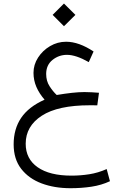

<svg xmlns="http://www.w3.org/2000/svg" viewBox="-20 -708 678 1058"><path d="M270 -626 332.5 -688.5 395.5 -626 332.5 -563.5ZM469.2 -365.7Q398.4 -405.8 349.1 -405.8Q304.2 -405.8 269.3 -377.7Q234.4 -349.6 234.4 -300.3Q234.4 -261.7 253.2 -232.7Q272 -203.6 292.5 -184.6Q335.9 -191.9 375 -196.3Q414.1 -200.7 445.3 -200.7Q465.8 -200.7 485.8 -199.5Q505.9 -198.2 525.4 -196.8L516.1 -127.4Q502.4 -127.9 492.2 -127.9Q481.9 -127.9 475.1 -127.9Q298.8 -127.9 210.2 -70.3Q121.6 -12.7 121.6 84Q121.6 167.5 187.5 213.6Q253.4 259.8 374 259.8Q423.3 259.8 471.9 252.2Q520.5 244.6 567.9 223.6L585.9 290.5Q539.1 312.5 483.9 320.8Q428.7 329.1 368.7 329.1Q279.8 329.1 209 302.5Q138.2 275.9 96.7 222.2Q55.2 168.5 55.2 87.4Q55.2 2.9 96.4 -58.3Q137.7 -119.6 225.6 -158.7Q196.3 -192.4 180.4 -229.2Q164.6 -266.1 164.6 -306.6Q164.6 -351.6 189.7 -390.6Q214.8 -429.7 255.9 -453.9Q296.9 -478 344.2 -478Q414.6 -478 495.6 -424.3Z"/></svg>

Font: Vazir Light FD-UI
Style: Light-FD-UI
Weight: 300
Designer: Saber Rastikerdar
Foundry: Saber Rastikerdar
Version: Version 30.1.0